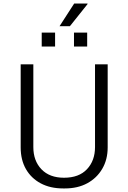

<svg xmlns="http://www.w3.org/2000/svg" viewBox="-20 -1047 720 1077"><path d="M334 10Q262 10 208.5 -18.5Q155 -47 125.5 -98.5Q96 -150 96 -220V-686H167V-222Q167 -145 212.5 -97.5Q258 -50 339 -50Q423 -50 468 -98Q513 -146 513 -222V-686H584V-220Q584 -152 553.5 -100Q523 -48 469.5 -19Q416 10 344 10ZM314 -900 396 -1027H471V-1024L372 -900ZM214 -786V-864H289V-786ZM395 -786V-864H469V-786Z"/></svg>

Font: Chivo ExtraLight
Style: Regular
Weight: 250
Designer: Hector Gatti
Foundry: Omnibus-Type
Version: Version 2.002